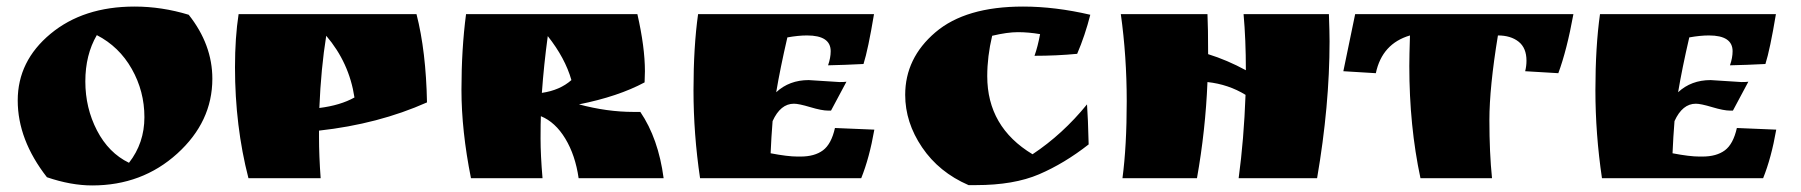

<svg xmlns="http://www.w3.org/2000/svg" viewBox="-20 -543 5488 585"><path d="M123 -3Q34 -117 34 -237Q34 -357 134 -440Q234 -523 390 -523Q473 -523 555 -498Q627 -407 627 -303Q627 -172 520 -75Q413 22 261 22Q196 22 123 -3ZM275 -436Q240 -376 240 -295Q240 -214 275.5 -145.5Q311 -77 373 -47Q420 -107 420 -186Q420 -265 381.5 -333Q343 -401 275 -436Z M952 -125Q952 -68 957 0H737Q696 -159 696 -338Q696 -429 707 -500H1249Q1278 -387 1281 -231Q1133 -165 952 -145ZM953 -214Q1017 -222 1060 -246Q1044 -352 974 -434Q958 -335 953 -214Z M1945 -326 1944 -292Q1864 -249 1744 -225Q1830 -202 1910 -202H1931Q1986 -121 2002 0H1743Q1733 -70 1702.5 -120.5Q1672 -171 1628 -189Q1627 -172 1627 -121Q1627 -70 1633 0H1415Q1386 -145 1386 -269.5Q1386 -394 1400 -500H1922Q1945 -399 1945 -326ZM1649 -433Q1637 -345 1631 -260Q1686 -268 1721 -299Q1702 -366 1649 -433Z M2444 -299 2538 -293Q2552 -293 2559 -294L2512 -206H2503Q2484 -206 2449 -216.5Q2414 -227 2399 -227Q2358 -227 2334 -174Q2330 -125 2328 -76Q2380 -66 2410 -66H2419Q2462 -66 2487.5 -85Q2513 -104 2524 -153L2644 -148Q2629 -62 2604 0H2113Q2093 -135 2093 -268Q2093 -401 2107 -500H2643Q2625 -392 2611 -348Q2552 -345 2503 -344Q2511 -367 2511 -387Q2511 -435 2439 -435Q2412 -435 2379 -429Q2357 -334 2345 -262Q2385 -299 2444 -299Z M3149 -439Q3114 -445 3081.5 -445Q3049 -445 3003 -434Q2988 -371 2988 -311Q2988 -156 3126 -73Q3218 -134 3292 -225Q3295 -185 3297 -103Q3223 -45 3146 -12Q3069 21 2954 21H2931Q2841 -18 2789.5 -94Q2738 -170 2738 -254Q2738 -366 2830 -444.5Q2922 -523 3097 -523Q3195 -523 3302 -498Q3286 -435 3262 -379Q3199 -373 3132 -373Q3142 -401 3149 -439Z M4031 -417Q4031 -221 3993 0H3754Q3770 -118 3775 -254Q3723 -286 3659 -293Q3653 -146 3627 0H3400Q3413 -98 3413 -234.5Q3413 -371 3395 -500H3659Q3661 -459 3661 -378Q3719 -360 3776 -329Q3776 -422 3769 -500H4029Q4031 -444 4031 -417Z M4544 -435Q4518 -277 4518 -177Q4518 -77 4526 0H4308Q4274 -159 4274 -342Q4274 -373 4276 -435Q4191 -410 4172 -320L4073 -326L4109 -500H4774Q4754 -390 4728 -320L4627 -326Q4631 -342 4631 -358Q4631 -397 4607 -416Q4583 -435 4544 -435Z M5192 -299 5286 -293Q5300 -293 5307 -294L5260 -206H5251Q5232 -206 5197 -216.5Q5162 -227 5147 -227Q5106 -227 5082 -174Q5078 -125 5076 -76Q5128 -66 5158 -66H5167Q5210 -66 5235.5 -85Q5261 -104 5272 -153L5392 -148Q5377 -62 5352 0H4861Q4841 -135 4841 -268Q4841 -401 4855 -500H5391Q5373 -392 5359 -348Q5300 -345 5251 -344Q5259 -367 5259 -387Q5259 -435 5187 -435Q5160 -435 5127 -429Q5105 -334 5093 -262Q5133 -299 5192 -299Z"/></svg>

Font: Ruslan Display
Style: Regular
Weight: 400
Designer: Denis Masharov, Vladimir Rabdu
Foundry: Denis Masharov, Vladimir Rabdu
Version: Version 1.000; ttfautohint (v1.4.1)